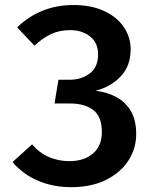

<svg xmlns="http://www.w3.org/2000/svg" viewBox="-20 -745 655 780"><path d="M277.9 -724.6Q350.8 -724.6 403.1 -700.3Q455.4 -675.9 483.1 -634.9Q510.8 -593.8 510.8 -544.6Q510.8 -477.9 470.8 -435.1Q430.8 -392.3 368.2 -376.4Q414.9 -370.8 452.1 -351Q489.2 -331.3 511.3 -294.4Q533.3 -257.4 533.3 -201Q533.3 -141 501 -91.8Q468.7 -42.6 409.5 -13.6Q350.3 15.4 269.2 15.4Q196.4 15.4 135.1 -10.5Q73.8 -36.4 30.8 -86.7L110.3 -158.5Q140.5 -123.1 179.7 -106.7Q219 -90.3 261.5 -90.3Q321.5 -90.3 357.7 -121.3Q393.8 -152.3 393.8 -208.7Q393.8 -271.8 358.7 -298.2Q323.6 -324.6 264.6 -324.6H201.5L217.4 -421H262.1Q310.3 -421 344.4 -446.4Q378.5 -471.8 378.5 -524.6Q378.5 -570.8 346.2 -596.7Q313.8 -622.6 265.1 -622.6Q221 -622.6 186.7 -606.2Q152.3 -589.7 120 -559.5L49.7 -633.8Q144.1 -724.6 277.9 -724.6Z"/></svg>

Font: Fira Code SemiBold
Style: Regular
Weight: 600
Designer: Carrois Corporate, Edenspiekermann AG, Nikita Prokopov
Foundry: Carrois Corporate, Edenspiekermann AG, Nikita Prokopov
Version: Version 6.002